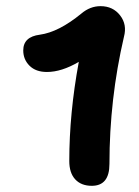

<svg xmlns="http://www.w3.org/2000/svg" viewBox="-20 -662 451 621"><path d="M334 -131.8Q334 -61 276.9 -61Q242.7 -61 223.4 -81.8Q204.1 -102.5 204.1 -141.1Q204.1 -295.9 234.9 -461.9Q179.2 -429.2 131.8 -429.2Q95.7 -429.2 75.4 -449.5Q55.2 -469.7 55.2 -499Q55.2 -543 108.9 -549.8Q169.9 -558.1 243.2 -618.2Q271.5 -642.1 305.2 -642.1Q345.2 -642.1 368.4 -612.3Q391.6 -582.5 380.9 -543Q334 -341.3 334 -131.8Z"/></svg>

Font: Shantell Sans Irregular
Style: Regular
Weight: 600
Designer: Stephen Nixon, Anya Danilova, Shantell Martin
Foundry: Arrow Type
Version: Version 1.006;[9816181b4]